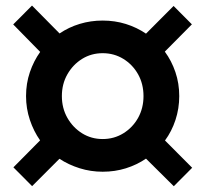

<svg xmlns="http://www.w3.org/2000/svg" viewBox="-20 -703 726 679"><path d="M93.6 -44.7 27.4 -111.2 121.8 -206.6Q99 -238.9 85.6 -279.1Q72.1 -319.3 72.1 -363.1Q72.1 -408 85.6 -447.6Q99 -487.1 122.1 -519.4L26.7 -616.6L93.2 -683.3L190.7 -584.7Q223 -606.7 261.9 -618.5Q300.7 -630.3 343.1 -630.3Q386.3 -630.3 425.1 -618.2Q464 -606 496.3 -584L593.9 -681.9L658.6 -616.9L562.9 -520.4Q586.7 -488.1 600.3 -448.1Q613.9 -408 613.9 -363.1Q613.9 -319.3 600.6 -278.9Q587.3 -238.4 563.5 -206.2L659.6 -109.7L594.6 -44.4L496.3 -142Q464 -120 425.1 -107.8Q386.3 -95.7 343.1 -95.7Q300.7 -95.7 261.6 -108Q222.4 -120.3 190.2 -141.5ZM343.1 -211.3Q383.4 -211.3 416.3 -231.6Q449.2 -251.9 468.4 -286.2Q487.5 -320.6 487.5 -363.1Q487.5 -406 468.4 -440.2Q449.2 -474.4 416.3 -494.7Q383.4 -514.9 343.1 -514.9Q302.9 -514.9 270.3 -494.7Q237.8 -474.4 218.3 -440.2Q198.8 -406 198.8 -363.1Q198.8 -320.6 218.3 -286.2Q237.8 -251.9 270.3 -231.6Q302.9 -211.3 343.1 -211.3Z"/></svg>

Font: Red Hat Display
Style: Regular
Weight: 300
Designer: Pentagram, MCKL
Foundry: Pentagram, MCKL
Version: Version 1.023